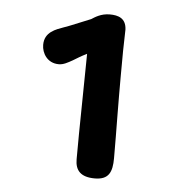

<svg xmlns="http://www.w3.org/2000/svg" viewBox="-43 -901 585 600"><g transform="rotate(5 249.5 -601.5)"><path d="M275.4 -344.7C319.3 -344.7 330.1 -369.1 330.1 -413.1C330.1 -457 329.6 -502.4 329.1 -546.4C328.6 -588.4 328.6 -629.9 328.6 -668C328.6 -726.1 329.1 -777.8 330.6 -816.4C329.1 -852.1 304.2 -859.4 277.8 -859.4C250 -859.4 231.4 -846.2 221.2 -839.8C169.4 -818.8 145.5 -808.6 139.2 -807.1C113.8 -797.9 78.6 -787.1 78.6 -746.6C78.6 -720.7 96.2 -690.4 132.3 -690.4C147 -690.4 159.7 -697.8 175.3 -706.5C189 -714.8 199.7 -721.7 217.8 -730.5C216.8 -614.3 213.9 -507.3 213.9 -399.4C213.9 -364.3 231.4 -344.7 275.4 -344.7Z"/></g></svg>

Font: Autour One
Style: Regular
Weight: 400
Designer: Eben Sorkin
Foundry: Eben Sorkin
Version: Version 1.002